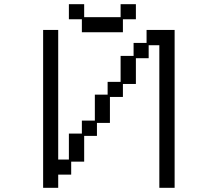

<svg xmlns="http://www.w3.org/2000/svg" viewBox="-20 -869 1040 917"><path d="M371 -777H309V-849H382V-787H556V-849H629V-777H567V-715H371ZM186 -726H258V-107H309V-231H371V-293H433V-417H494V-478H556V-602H618V-664H680V-726H814V28H741V-653H690V-591H629V-468H567V-406H505V-282H443V-220H382V-97H320V-35H258V28H186Z"/></svg>

Font: DotGothic16
Style: Regular
Weight: 400
Designer: Fontworks Inc.
Foundry: Fontworks Inc.
Version: Version 1.100